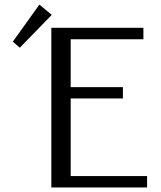

<svg xmlns="http://www.w3.org/2000/svg" viewBox="-20 -822 706 842"><path d="M36.1 0ZM36.1 -612.8ZM36.1 -612.8ZM152.8 -801.8 207 -756.8 66.9 -612.8 36.1 -639.2ZM205.1 0ZM625 0H205.1V-700.2H608.9V-649.9H290V-439.9H519V-390.1H290V-49.8H625Z"/></svg>

Font: Pfennig
Style: Medium
Weight: 500
Version: Version 20120410 ; ttfautohint (v0.8)